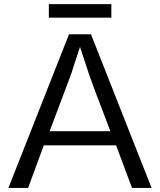

<svg xmlns="http://www.w3.org/2000/svg" viewBox="-20 -928 790 948"><path d="M320.8 -758.8H429.2L728.5 0H631.8L553.2 -210.4H196.3L118.7 0H21.5ZM524.9 -280.3 447.3 -484.4Q430.7 -528.8 419.4 -561.5L397.9 -627Q387.7 -659.7 375 -696.3Q363.8 -664.1 353.5 -631.3Q353.5 -631.3 331.1 -562Q331.1 -562 225.1 -280.3ZM221.2 -907.7H529.8V-840.8H221.2Z"/></svg>

Font: Duru Sans
Style: Regular
Weight: 400
Designer: Onur Yazõcõgil
Foundry: Onur Yazõcõgil
Version: Version 1.002